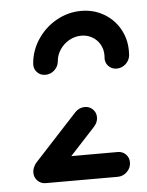

<svg xmlns="http://www.w3.org/2000/svg" viewBox="-44 -557 455 593"><g transform="rotate(-5 184.0 -260.0)"><path d="M38.9 -35.6Q38.9 -52.2 51.3 -64.3Q63.7 -76.3 80.4 -76.3H304.1Q318.9 -76.3 328.9 -66.3Q338.9 -56.3 338.9 -41.5Q338.9 -24.4 326.5 -12.2Q314.1 0 297.4 0H74.1Q59.3 0 49.1 -10.2Q38.9 -20.4 38.9 -35.6ZM74.8 -3Q60 -3 50 -13Q40 -23 40 -37.8Q40 -45.6 43.1 -53.1Q46.3 -60.7 51.5 -66.3L184.8 -210.7Q190.4 -216.7 198.3 -220.2Q206.3 -223.7 214.4 -223.7Q229.3 -223.7 239.4 -213.7Q249.6 -203.7 249.6 -188.9Q249.6 -173.3 237.8 -160.4L104.4 -15.9Q98.9 -10 91.1 -6.5Q83.3 -3 74.8 -3ZM102.6 -333.3Q86.7 -333.3 76.5 -344.4Q66.3 -355.6 67.8 -371.5Q71.1 -411.9 94.1 -446.1Q117 -480.4 153 -500.4Q188.9 -520.4 229.3 -520.4Q267.4 -520.4 298.7 -502.4Q330 -484.4 347.8 -453.3Q365.6 -422.2 365.6 -384.4Q365.6 -375.9 365.2 -371.5Q363.7 -355.6 351.7 -344.4Q339.6 -333.3 323.7 -333.3Q307.8 -333.3 297.6 -344.4Q287.4 -355.6 288.9 -371.5Q289.3 -373.7 289.3 -378.1Q289.3 -396.3 280.6 -411.5Q271.9 -426.7 256.7 -435.4Q241.5 -444.1 223 -444.1Q203.3 -444.1 185.7 -434.3Q168.1 -424.4 156.9 -407.8Q145.6 -391.1 144.1 -371.5Q142.6 -355.6 130.6 -344.4Q118.5 -333.3 102.6 -333.3Z"/></g></svg>

Font: 26F Galaxy Sans
Style: Bold Italic
Weight: 700
Italic angle: -5°
Designer: C₂₉H₂₅N₃O₅
Version: Version 1.200